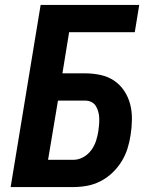

<svg xmlns="http://www.w3.org/2000/svg" viewBox="-20 -755 640 775"><path d="M23 0 144 -735H542L524 -625H259L232 -459H323Q355 -459 385.5 -452.5Q416 -446 440.5 -429.5Q465 -413 481.5 -388Q498 -363 505.5 -334Q513 -305 512.5 -272.5Q512 -240 507 -209Q503 -182 494.5 -155Q486 -128 470.5 -103Q455 -78 433.5 -57.5Q412 -37 385.5 -23.5Q359 -10 331.5 -5Q304 0 277 0ZM277 -110Q297 -110 316 -120.5Q335 -131 348 -148.5Q361 -166 367.5 -186Q374 -206 377 -226Q379 -239 380 -252.5Q381 -266 380.5 -279Q380 -292 376.5 -304.5Q373 -317 366.5 -327.5Q360 -338 348.5 -343.5Q337 -349 323 -349H214L174 -110Z"/></svg>

Font: Iosevka Curly XBdEx
Style: Italic
Weight: 800
Width: 7
Italic angle: -9°
Monospace: yes
Designer: Belleve Invis
Foundry: Belleve Invis
Version: Version 11.1.0; ttfautohint (v1.8.3)